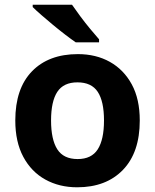

<svg xmlns="http://www.w3.org/2000/svg" viewBox="-20 -786 659 816"><path d="M574 -274Q574 -138 502.5 -64Q431 10 308 10Q232 10 172.5 -23Q113 -56 79 -119.5Q45 -183 45 -274Q45 -410 116 -483Q187 -556 311 -556Q388 -556 447 -523Q506 -490 540 -427.5Q574 -365 574 -274ZM197 -274Q197 -193 223.5 -151.5Q250 -110 310 -110Q369 -110 395.5 -151.5Q422 -193 422 -274Q422 -355 395.5 -395.5Q369 -436 309 -436Q250 -436 223.5 -395.5Q197 -355 197 -274ZM286 -766Q301 -744 321.5 -716.5Q342 -689 363.5 -663Q385 -637 401 -619V-606H302Q283 -619 257.5 -638.5Q232 -658 205.5 -680Q179 -702 156 -722Q133 -742 119 -756V-766Z"/></svg>

Font: Noto IKEA Arabic
Style: Bold
Weight: 700
Designer: Monotype Design Team
Foundry: Monotype Imaging Inc.
Version: Version 1.200